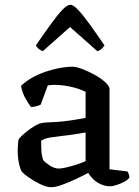

<svg xmlns="http://www.w3.org/2000/svg" viewBox="-20 -779 580 803"><path d="M194 4Q175 4 149 -8.5Q123 -21 101 -36.5Q79 -52 72 -60Q65 -70 59.5 -95Q54 -120 54 -151Q54 -163 55 -173.5Q56 -184 57 -194Q59 -199 69.5 -209.5Q80 -220 95.5 -232Q111 -244 126.5 -253Q142 -262 153 -264Q160 -266 177.5 -267Q195 -268 217 -269Q231 -270 246 -271.5Q261 -273 276.5 -275.5Q292 -278 307.5 -280.5Q323 -283 338 -286V-395Q313 -408 276.5 -416Q240 -424 211 -424Q202 -424 194 -423.5Q186 -423 180 -422L150 -341Q146 -340 137.5 -336.5Q129 -333 110 -331Q101 -342 87 -366.5Q73 -391 68 -420Q88 -439 114.5 -454Q141 -469 170.5 -479Q200 -489 229 -494.5Q258 -500 283 -500Q299 -500 325 -490Q351 -480 377 -465.5Q403 -451 420.5 -435Q438 -419 438 -407V-71L513 -62Q515 -59 518 -52.5Q521 -46 521 -36Q515 -27 500 -19Q485 -11 468.5 -5.5Q452 0 440 0Q421 0 402.5 -8Q384 -16 370.5 -29Q357 -42 349 -56Q327 -44 297 -30Q267 -16 239.5 -6Q212 4 194 4ZM226 -74Q237 -74 258.5 -79Q280 -84 302.5 -91.5Q325 -99 338 -105V-225Q316 -221 290 -217Q264 -213 243 -211Q217 -208 191 -204Q165 -200 152 -190Q152 -174 153 -150.5Q154 -127 161 -109Q169 -99 188.5 -86.5Q208 -74 226 -74ZM159 -565Q148 -569 140.5 -576Q133 -583 130 -589Q165 -640 192.5 -678Q220 -716 240.5 -737.5Q261 -759 274 -759Q287 -759 307.5 -737Q328 -715 355.5 -677Q383 -639 417 -589Q413 -583 405.5 -575.5Q398 -568 387 -565L273 -666Z"/></svg>

Font: Texturina Medium 12pt Medium
Style: Regular
Weight: 500
Version: Version 1.002